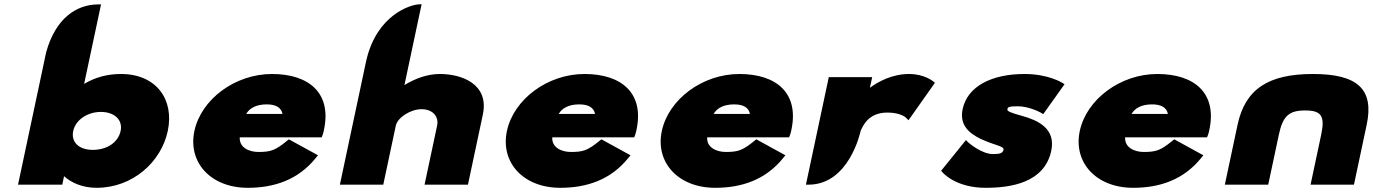

<svg xmlns="http://www.w3.org/2000/svg" viewBox="-20 -881 6549 916"><path d="M381.4 -480.9 462.1 -860.2 445.9 -860C342.7 -858.5 245.1 -792.4 200.6 -633L200.4 -632.5L66 0H277.1L285.6 -40.4C321.3 -8.1 374.9 15 441.3 15C611.7 15 748.7 -107 780.4 -256C812.1 -405 727.1 -528 556.8 -528C492.4 -528 434.2 -512.2 381.4 -480.9ZM329.3 -256.1C340.7 -309.4 397.7 -347 461.1 -347C525.7 -347 566.7 -309.4 555.4 -256.1C544.1 -203.2 492.6 -166 422.7 -166C356 -166 318.1 -203.4 329.3 -256.1Z M1525.7 -262.1C1562.9 -437.1 1454.1 -528 1277.5 -528C1100.8 -528 939.5 -406.8 907.4 -256C875.6 -106.2 985.4 15 1162.1 15C1289.5 15 1402.6 -23.8 1485.7 -126.3L1497 -140.2L1358.1 -216.4L1348.3 -208.4C1293.6 -163.9 1271.9 -156 1212.6 -156C1171.4 -156 1121.2 -174.8 1123.7 -225.8H1514.7L1519.3 -237.6C1522.3 -245.4 1524.3 -255.6 1525.7 -262.1ZM1327.9 -337.5H1154.6C1169.3 -363.4 1200.3 -383 1252.2 -383C1295.8 -383 1321.7 -368.3 1327.9 -337.5Z M1868.4 -281.8C1876.4 -319.2 1937.3 -360 1991.1 -360C2047.4 -360 2074 -322.4 2065.4 -281.8L2005.5 0H2212.5L2283.5 -334C2314.8 -481.3 2181.4 -528 2078.4 -528C2019.2 -528 1960.9 -506.5 1909.5 -475.2L1991.5 -861.2L1975.2 -860C1937.3 -857.2 1776.9 -810.5 1726.9 -590.1L1601.5 0H1808.5Z M3016.7 -262.1C3053.9 -437.1 2945.1 -528 2768.5 -528C2591.8 -528 2430.5 -406.8 2398.4 -256C2366.6 -106.2 2476.4 15 2653.1 15C2780.5 15 2893.6 -23.8 2976.7 -126.3L2988 -140.2L2849.1 -216.4L2839.3 -208.4C2784.6 -163.9 2762.9 -156 2703.6 -156C2662.4 -156 2612.2 -174.8 2614.7 -225.8H3005.7L3010.3 -237.6C3013.3 -245.4 3015.3 -255.6 3016.7 -262.1ZM2818.9 -337.5H2645.6C2660.3 -363.4 2691.3 -383 2743.2 -383C2786.8 -383 2812.7 -368.3 2818.9 -337.5Z M3755.7 -262.1C3792.9 -437.1 3684.1 -528 3507.5 -528C3330.8 -528 3169.5 -406.8 3137.4 -256C3105.6 -106.2 3215.4 15 3392.1 15C3519.5 15 3632.6 -23.8 3715.7 -126.3L3727 -140.2L3588.1 -216.4L3578.3 -208.4C3523.6 -163.9 3501.9 -156 3442.6 -156C3401.4 -156 3351.2 -174.8 3353.7 -225.8H3744.7L3749.3 -237.6C3752.3 -245.4 3754.3 -255.6 3755.7 -262.1ZM3557.9 -337.5H3384.6C3399.3 -363.4 3430.3 -383 3482.2 -383C3525.8 -383 3551.7 -368.3 3557.9 -337.5Z M4086.6 -259.1C4096.3 -276.2 4119.7 -344 4213.4 -344C4277.7 -344 4301.9 -319.8 4302.1 -319.6L4314.2 -307.2L4440.4 -486L4432 -492.8C4429.9 -494.5 4389.1 -528 4317 -528C4234.7 -528 4168.5 -490.3 4130.1 -462.2L4141 -513H3934L3824.9 0.2L3840.1 0C4028.4 -2.5 4082.8 -241.7 4086.6 -259.1Z M4658.6 -218.3C4728 -186.1 4771.5 -184.5 4767.6 -166.1C4763.9 -149.1 4748.2 -146 4717.4 -146C4661.7 -146 4599.5 -201.5 4599.5 -201.5L4588.4 -212.8L4470 -66.3L4476.7 -58.6C4478.7 -56.3 4540 15 4682.1 15C4800.2 15 4962.7 -7.8 4995.4 -161.7C5018.4 -269.8 4927.7 -308 4858.2 -327.5C4804.8 -342.2 4784 -349.9 4786 -359.4C4788.1 -369 4789.8 -374 4835 -374C4891.1 -374 4945.1 -343.7 4945.1 -343.7L4957.1 -336.5L5058.8 -479.2L5048.3 -485.7C5045.9 -487.2 4980.5 -528 4867.7 -528C4711.3 -528 4595.8 -469.4 4572.7 -360.8C4555.8 -281.2 4607.4 -243.7 4658.6 -218.3Z M5749.7 -262.1C5786.9 -437.1 5678.1 -528 5501.5 -528C5324.8 -528 5163.5 -406.8 5131.4 -256C5099.6 -106.2 5209.4 15 5386.1 15C5513.5 15 5626.6 -23.8 5709.7 -126.3L5721 -140.2L5582.1 -216.4L5572.3 -208.4C5517.6 -163.9 5495.9 -156 5436.6 -156C5395.4 -156 5345.2 -174.8 5347.7 -225.8H5738.7L5743.3 -237.6C5746.3 -245.4 5748.3 -255.6 5749.7 -262.1ZM5551.9 -337.5H5378.6C5393.3 -363.4 5424.3 -383 5476.2 -383C5519.8 -383 5545.7 -368.3 5551.9 -337.5Z M6206.7 -354C6282.6 -354 6302.4 -329 6283.3 -239L6232.5 0H6439.5L6500.2 -285.7C6536.6 -456.8 6455.3 -528 6243.7 -528C6032.1 -528 5920.6 -456.8 5884.2 -285.7L5823.5 0H6030.5L6081.3 -239C6100.4 -329 6130.9 -354 6206.7 -354Z"/></svg>

Font: Hussar Nova
Style: 96
Weight: 700
Foundry: Cannot Into Space Fonts
Version: Version 0.99